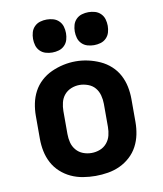

<svg xmlns="http://www.w3.org/2000/svg" viewBox="-85 -828 770 906"><g transform="rotate(-10 300.0 -375.5)"><path d="M300 8Q270 8 240 3Q210 -2 183 -14.5Q156 -27 133.5 -47.5Q111 -68 97 -94.5Q83 -121 77 -150.5Q71 -180 71 -210V-320Q71 -350 77 -379.5Q83 -409 97 -435.5Q111 -462 133.5 -482.5Q156 -503 183.5 -515.5Q211 -528 240.5 -534.5Q270 -541 300 -541Q330 -541 359.5 -534.5Q389 -528 416.5 -515.5Q444 -503 466.5 -482.5Q489 -462 503 -435.5Q517 -409 523 -379.5Q529 -350 529 -320V-210Q529 -180 523 -150.5Q517 -121 503 -94.5Q489 -68 466.5 -47.5Q444 -27 417 -14.5Q390 -2 360 3Q330 8 300 8ZM300 -102Q321 -102 340.5 -109.5Q360 -117 373.5 -133Q387 -149 392 -169Q397 -189 397 -210V-320Q397 -341 391.5 -361.5Q386 -382 373 -397.5Q360 -413 339.5 -420.5Q319 -428 299 -428Q278 -428 258.5 -420Q239 -412 226 -396.5Q213 -381 208 -360.5Q203 -340 203 -320V-210Q203 -189 208 -169Q213 -149 226.5 -133Q240 -117 259.5 -109.5Q279 -102 300 -102ZM400 -601Q384 -601 368.5 -605.5Q353 -610 341.5 -621.5Q330 -633 325.5 -648.5Q321 -664 321 -680Q321 -696 325.5 -711.5Q330 -727 341.5 -738.5Q353 -750 368.5 -754.5Q384 -759 400 -759Q416 -759 431.5 -754.5Q447 -750 458.5 -738.5Q470 -727 474.5 -711.5Q479 -696 479 -680Q479 -664 474.5 -648.5Q470 -633 458.5 -621.5Q447 -610 431.5 -605.5Q416 -601 400 -601ZM200 -601Q184 -601 168.5 -605.5Q153 -610 141.5 -621.5Q130 -633 125.5 -648.5Q121 -664 121 -680Q121 -696 125.5 -711.5Q130 -727 141.5 -738.5Q153 -750 168.5 -754.5Q184 -759 200 -759Q216 -759 231.5 -754.5Q247 -750 258.5 -738.5Q270 -727 274.5 -711.5Q279 -696 279 -680Q279 -664 274.5 -648.5Q270 -633 258.5 -621.5Q247 -610 231.5 -605.5Q216 -601 200 -601Z"/></g></svg>

Font: Iosevka Curly XBdEx
Style: Regular
Weight: 800
Width: 7
Monospace: yes
Designer: Belleve Invis
Foundry: Belleve Invis
Version: Version 11.1.0; ttfautohint (v1.8.3)